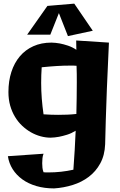

<svg xmlns="http://www.w3.org/2000/svg" viewBox="-20 -756 668 1068"><path d="M585.9 -519Q578.6 -369.1 574.5 -262.2Q570.3 -155.3 568.4 -86.9Q565.9 -6.3 564.9 45.9Q562.5 107.9 537.8 152.8Q513.2 197.8 473.9 227.5Q434.6 257.3 384.5 272.9Q334.5 288.6 280.8 292Q226.6 292 181.9 278.8Q137.2 265.6 104.2 241.7Q71.3 217.8 50.5 185.1Q29.8 152.3 23.9 112.8L222.2 99.1Q217.3 111.8 216.1 125Q214.8 138.2 214.8 151.9Q214.8 164.1 216.1 176.8Q217.3 189.5 222.2 202.1Q229 203.1 235.8 203.1Q242.7 203.1 250 203.1Q319.8 203.1 388.2 188Q392.6 133.3 395.5 79.3Q398.4 25.4 400.9 -28.8Q377.4 -14.2 353 -6.6Q328.6 1 308.1 4.9Q284.2 9.3 261.2 9.8Q233.9 9.8 206.1 2.2Q178.2 -5.4 152.3 -20Q126.5 -34.7 103.5 -56.2Q80.6 -77.6 63.5 -106Q46.4 -134.3 36.6 -168.7Q26.9 -203.1 26.9 -244.1Q26.9 -305.2 43.2 -355.7Q59.6 -406.2 90.3 -442.6Q121.1 -479 165.5 -499Q210 -519 266.1 -519Q289.1 -518.6 313 -514.2Q333.5 -510.3 357.9 -502.2Q382.3 -494.1 404.8 -479Q404.8 -491.7 404.3 -504.9Q403.8 -518.1 403.8 -530.8ZM407.2 -298.8Q407.2 -321.8 407 -344.5Q406.7 -367.2 405.8 -390.1Q397 -391.1 388.2 -391.1Q379.4 -391.1 371.1 -391.1Q352.5 -391.1 334.5 -390.6Q316.4 -390.1 297.4 -388.9Q278.3 -387.7 257.3 -386Q236.3 -384.3 211.9 -381.8Q210.4 -359.4 209.7 -338.1Q209 -316.9 209 -294.9Q209 -250.5 212.4 -207.3Q215.8 -164.1 222.2 -120.1Q245.6 -118.7 265.1 -117.9Q284.7 -117.2 303.2 -117.2Q330.1 -117.2 354 -118.2Q377.9 -119.1 404.8 -122.1Q405.8 -166.5 406.5 -210.4Q407.2 -254.4 407.2 -298.8ZM496.1 -585 357.9 -555.2 307.6 -683.1 259.8 -563H130.9L243.7 -723.1L393.1 -735.8Z"/></svg>

Font: Galindo
Style: Regular
Weight: 400
Version: Version 1.000